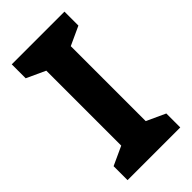

<svg xmlns="http://www.w3.org/2000/svg" viewBox="-224 -775 837 837"><g transform="rotate(-45 194.5 -357.0)"><path d="M357 0H32V-86L119 -126V-588L32 -628V-714H357V-628L270 -588V-126L357 -86Z"/></g></svg>

Font: Noto Sans Myanmar
Style: Bold
Weight: 700
Designer: Monotype Design Team
Foundry: Monotype Imaging Inc.
Version: Version 2.107; ttfautohint (v1.8.4.7-5d5b)